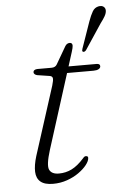

<svg xmlns="http://www.w3.org/2000/svg" viewBox="-51 -713 497 758"><g transform="rotate(-5 198.0 -333.5)"><path d="M151.5 -417.5 103 -425Q97 -426.5 93.5 -429.8Q90 -433 90 -437Q90 -442.5 94.5 -445.8Q99 -449 107 -449H162Q170 -449 175.2 -451.8Q180.5 -454.5 183.5 -459.5L224.5 -530Q228.5 -536 233 -538.2Q237.5 -540.5 242 -540.5Q247 -540.5 250 -537.8Q253 -535 253 -528.5Q253 -525 251.5 -518.8Q250 -512.5 247.5 -504.5L127.5 -126Q109 -67 117.8 -48.8Q126.5 -30.5 155.5 -30.5Q182.5 -30.5 206.2 -42.2Q230 -54 255 -82Q259 -87 262 -88.5Q265 -90 268 -89.5Q272 -89.5 274 -87.2Q276 -85 275.5 -81Q275 -69.5 263 -54.2Q251 -39 231 -24.8Q211 -10.5 184.5 -1.2Q158 8 129 8Q95.5 8 79.2 -5.8Q63 -19.5 62 -45.2Q61 -71 72 -107L159 -378.5Q165.5 -400 164 -408Q162.5 -416 151.5 -417.5ZM187.5 -423 196.5 -448.5H341Q354.5 -448.5 354.5 -438.5Q354.5 -431.5 347 -427.2Q339.5 -423 326.5 -423ZM327 -618Q336 -643 344.5 -657.2Q353 -671.5 369 -674.5Q381 -676.5 388.2 -671Q395.5 -665.5 395.5 -655.5Q395.5 -645.5 388.8 -633.5Q382 -621.5 371.5 -608L304.5 -507Q302 -503.5 298.8 -501.8Q295.5 -500 292 -501Q288.5 -502.5 288.8 -506Q289 -509.5 290.5 -513.5Z"/></g></svg>

Font: Fraunces ExtraLight
Style: Italic
Weight: 250
Italic angle: -16°
Version: Version 1.000;[b76b70a41]